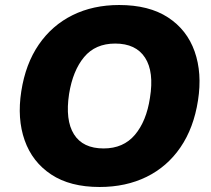

<svg xmlns="http://www.w3.org/2000/svg" viewBox="-20 -736 844 767"><path d="M65 -371Q82 -481 135 -558Q188 -635 270 -675.5Q352 -716 456 -716Q575 -716 651 -666.5Q727 -617 757.5 -530.5Q788 -444 771 -335Q754 -225 701 -147.5Q648 -70 565.5 -29.5Q483 11 378 11Q260 11 184.5 -39Q109 -89 78.5 -175.5Q48 -262 65 -371ZM256 -361Q240 -256 275.5 -199.5Q311 -143 394 -143Q473 -143 519 -197.5Q565 -252 579 -345Q596 -449 559.5 -505.5Q523 -562 440 -562Q361 -562 316 -508Q271 -454 256 -361Z"/></svg>

Font: Mulish Black
Style: Italic
Weight: 900
Italic angle: -9°
Designer: Vernon Adams
Foundry: Vernon Adams
Version: Version 3.603; ttfautohint (v1.8.3)